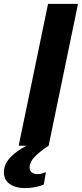

<svg xmlns="http://www.w3.org/2000/svg" viewBox="-82 -749 421 987"><path d="M14 0 165 -729H319L168 0ZM47 218Q-3 218 -32.5 196.5Q-62 175 -62 137Q-62 104 -43 77.5Q-24 51 8.5 28Q41 5 82 -13H161L168 0Q118 33 94 59.5Q70 86 70 111Q70 128 81 137Q92 146 111 146Q123 146 133.5 143Q144 140 154 136L143 200Q124 208 98.5 213Q73 218 47 218Z"/></svg>

Font: Mona Sans ExtraLight
Style: Bold Italic
Weight: 700
Italic angle: -11.6951°
Version: Version 2.000